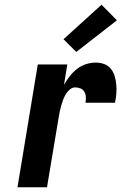

<svg xmlns="http://www.w3.org/2000/svg" viewBox="-20 -793 540 813"><path d="M54 0 140 -520H265L251 -434Q262 -453 275.5 -470.5Q289 -488 306.5 -501.5Q324 -515 344.5 -521.5Q365 -528 386 -528Q405 -528 422 -521.5Q439 -515 450 -501Q461 -487 466 -469.5Q471 -452 472.5 -433.5Q474 -415 472.5 -396Q471 -377 467 -358H342Q344 -370 343.5 -382Q343 -394 337.5 -404Q332 -414 321 -418.5Q310 -423 298 -423Q286 -423 275.5 -414Q265 -405 258.5 -394Q252 -383 247.5 -371Q243 -359 239.5 -347Q236 -335 233.5 -323Q231 -311 229 -299L179 0ZM303 -573 249 -627 410 -773 475 -707Z"/></svg>

Font: Iosevka SS04 Extrabold Oblique
Style: Regular
Weight: 800
Italic angle: -9°
Monospace: yes
Designer: Belleve Invis
Foundry: Belleve Invis
Version: Version 19.0.0; ttfautohint (v1.8.4)